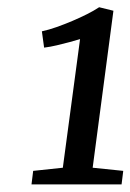

<svg xmlns="http://www.w3.org/2000/svg" viewBox="-20 -920 352 518"><path d="M69.5 -459 149.5 -467.5 196 -814.5Q184.5 -811 168 -806.5Q151.5 -802 133.5 -797.8Q115.5 -793.5 99 -791.5L93 -835.5Q111.5 -839.5 132.8 -847Q154 -854.5 175.2 -863.5Q196.5 -872.5 215.2 -882Q234 -891.5 247.5 -900.5L286 -891L230 -467.5L312.5 -459L308 -422.5H65Z"/></svg>

Font: Merriweather 28pt
Style: Italic
Weight: 400
Italic angle: -7.8°
Version: Version 2.101